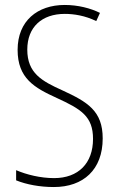

<svg xmlns="http://www.w3.org/2000/svg" viewBox="-20 -837 479 774"><path d="M394 -279C394 -390 333 -426 231 -473C149 -510 90 -542 90 -637C90 -728 149 -781 241 -781C278 -781 323 -774 368 -752L383 -785C345 -804 294 -817 241 -817C131 -817 51 -753 51 -636C51 -521 119 -483 209 -442C307 -397 355 -368 355 -277C355 -179 296 -119 198 -119C143 -119 87 -133 45 -151V-110C87 -93 141 -83 197 -83C316 -83 394 -153 394 -279Z"/></svg>

Font: Noto Sans Telugu UI Condensed ExtraLight
Style: Regular
Weight: 200
Width: 3
Designer: Jelle Bosma - Monotype Design Team
Foundry: Monotype Imaging Inc.
Version: Version 2.005